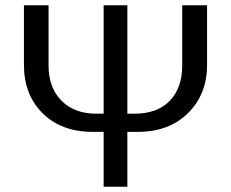

<svg xmlns="http://www.w3.org/2000/svg" viewBox="-20 -708 875 728"><path d="M462.9 0H373V-208H332Q212.9 -208 141.8 -278.3Q70.8 -348.6 70.8 -461.9V-688H164.1V-460Q164.1 -376 212.9 -326.4Q261.7 -276.9 345.2 -276.9H373V-688H462.9V-276.9H490.2Q576.2 -276.9 623.5 -325.7Q670.9 -374.5 670.9 -460V-688H765.1V-461.9Q765.1 -350.6 693.1 -279.3Q621.1 -208 502.9 -208H462.9Z"/></svg>

Font: Libra Sans Modern
Style: Regular
Weight: 400
Foundry: Stefan Peev, Context Ltd
Version: Version 1.000